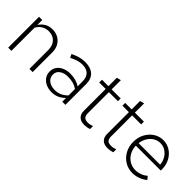

<svg xmlns="http://www.w3.org/2000/svg" viewBox="81 -1366 2117 2117"><g transform="rotate(45 1139.5 -307.5)"><path d="M78 0V-481H128V-404Q155 -445 193 -467Q231 -489 281 -489Q334 -489 374 -466Q414 -443 436.5 -402Q459 -361 459 -307V0H409V-293Q409 -363 371 -404Q333 -445 267 -445Q224 -445 187.5 -424Q151 -403 128 -361V0Z M763 10Q713 10 673 -8.5Q633 -27 610 -60Q587 -93 587 -138Q587 -183 610.5 -215Q634 -247 674.5 -264.5Q715 -282 765 -282Q859 -282 921 -239V-314Q921 -381 887 -414Q853 -447 789 -447Q754 -447 718.5 -436.5Q683 -426 641 -403L621 -444Q711 -489 791 -489Q876 -489 923 -447Q970 -405 970 -323V0H921V-59Q890 -26 850 -8Q810 10 763 10ZM636 -139Q636 -90 673.5 -61Q711 -32 769 -32Q816 -32 853 -49Q890 -66 921 -98V-198Q889 -220 853 -230Q817 -240 770 -240Q712 -240 674 -213Q636 -186 636 -139Z M1273 10Q1217 10 1188.5 -18.5Q1160 -47 1160 -97V-438H1059V-481H1160V-612L1210 -625V-481H1351V-438H1210V-113Q1210 -72 1226.5 -54Q1243 -36 1282 -36Q1304 -36 1318.5 -39.5Q1333 -43 1351 -50V-3Q1312 10 1273 10Z M1635 10Q1579 10 1550.5 -18.5Q1522 -47 1522 -97V-438H1421V-481H1522V-612L1572 -625V-481H1713V-438H1572V-113Q1572 -72 1588.5 -54Q1605 -36 1644 -36Q1666 -36 1680.5 -39.5Q1695 -43 1713 -50V-3Q1674 10 1635 10Z M2021 10Q1955 10 1902 -23Q1849 -56 1818 -112.5Q1787 -169 1787 -240Q1787 -311 1817 -367Q1847 -423 1897.5 -456Q1948 -489 2009 -489Q2070 -489 2119 -457.5Q2168 -426 2197 -372Q2226 -318 2226 -250V-231H1837Q1839 -175 1864 -130.5Q1889 -86 1930.5 -61Q1972 -36 2023 -36Q2063 -36 2101 -50.5Q2139 -65 2165 -89L2195 -52Q2155 -21 2112.5 -5.5Q2070 10 2021 10ZM1839 -272H2175Q2171 -321 2148 -359.5Q2125 -398 2089 -420.5Q2053 -443 2009 -443Q1966 -443 1930 -421Q1894 -399 1870 -360.5Q1846 -322 1839 -272Z"/></g></svg>

Font: Red Hat Text Light
Style: Regular
Weight: 300
Designer: Pentagram, MCKL
Foundry: Pentagram, MCKL
Version: Version 1.023; ttfautohint (v1.8.3)